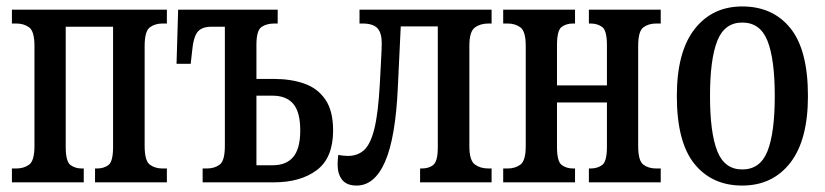

<svg xmlns="http://www.w3.org/2000/svg" viewBox="-20 -566 2561 596"><path d="M17 0V-43H31Q54 -43 70.5 -55Q87 -67 87 -113V-423Q87 -469 70.5 -481Q54 -493 31 -493H17V-536H498V-493H484Q461 -493 445 -481Q429 -469 429 -423V-113Q429 -67 445 -55Q461 -43 484 -43H498V0H275V-43H281Q303 -43 317 -54Q331 -65 331 -110V-483H184V-110Q184 -65 198.5 -54Q213 -43 234 -43H240V0Z M609 0V-43H622Q646 -43 662 -55Q678 -67 678 -113V-483H636Q606 -483 593 -466.5Q580 -450 576 -404L572 -368H528L533 -536H842V-493H832Q807 -493 791.5 -482Q776 -471 776 -427V-321H830Q883 -321 924.5 -306.5Q966 -292 990 -257Q1014 -222 1014 -161Q1014 -76 963.5 -38Q913 0 830 0ZM776 -53H826Q869 -53 890.5 -79Q912 -105 912 -161Q912 -218 890.5 -243.5Q869 -269 826 -269H776Z M1087 10Q1056 10 1042 -8Q1028 -26 1028 -55Q1028 -62 1028.5 -69.5Q1029 -77 1030 -85Q1047 -82 1060 -82Q1090 -82 1110 -100Q1130 -118 1142 -166Q1154 -214 1159 -305Q1161 -345 1163 -381Q1165 -417 1165 -432Q1165 -464 1151.5 -478.5Q1138 -493 1105 -493H1096V-536H1506V-493H1496Q1471 -493 1454 -480.5Q1437 -468 1437 -424V-112Q1437 -68 1454 -55.5Q1471 -43 1496 -43H1506V0H1284V-43H1289Q1312 -43 1325.5 -54.5Q1339 -66 1339 -109V-484H1224L1215 -296Q1208 -139 1175.5 -64.5Q1143 10 1087 10Z M1542 0V-43H1556Q1579 -43 1595.5 -55Q1612 -67 1612 -113V-423Q1612 -469 1595.5 -481Q1579 -493 1556 -493H1542V-536H1765V-493H1759Q1737 -493 1723 -482Q1709 -471 1709 -426V-301H1864V-426Q1864 -471 1849.5 -482Q1835 -493 1813 -493H1808V-536H2031V-493H2017Q1993 -493 1977 -481Q1961 -469 1961 -423V-113Q1961 -67 1977 -55Q1993 -43 2017 -43H2031V0H1808V-43H1813Q1835 -43 1849.5 -54Q1864 -65 1864 -110V-248H1709V-110Q1709 -65 1723.5 -54Q1738 -43 1759 -43H1765V0Z M2284 10Q2190 10 2135.5 -57.5Q2081 -125 2081 -268Q2081 -405 2136 -475.5Q2191 -546 2284 -546Q2379 -546 2433.5 -478.5Q2488 -411 2488 -268Q2488 -131 2433 -60.5Q2378 10 2284 10ZM2284 -40Q2340 -40 2362.5 -97Q2385 -154 2385 -268Q2385 -382 2362.5 -439Q2340 -496 2284 -496Q2229 -496 2206.5 -439Q2184 -382 2184 -268Q2184 -154 2206.5 -97Q2229 -40 2284 -40Z"/></svg>

Font: Noto Serif ExtraCondensed Medium
Style: Regular
Weight: 500
Width: 2
Designer: Monotype Design Team
Foundry: Monotype Imaging Inc.
Version: Version 2.015